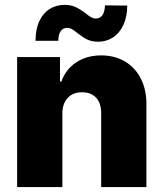

<svg xmlns="http://www.w3.org/2000/svg" viewBox="-20 -763 664 783"><path d="M234.4 0H49.8V-530.3H224.6V-430.7H230.5Q248 -480.5 291 -508.8Q334 -537.1 392.6 -537.1Q447.8 -537.1 490 -512Q532.2 -486.8 554.9 -441.4Q577.6 -396 577.1 -337.9V0H392.6V-299.8Q393.1 -340.8 372.6 -363.8Q352.1 -386.7 314.5 -386.7Q277.3 -386.7 255.9 -363.5Q234.4 -340.3 234.4 -299.8ZM242.2 -743.2Q269.5 -743.2 289.1 -733.9Q308.6 -724.6 330.1 -708Q341.8 -698.2 351.1 -692.9Q360.4 -687.5 369.1 -687.5Q388.7 -687.5 397.9 -701.4Q407.2 -715.3 408.2 -741.2L499 -740.2Q498.5 -693.8 482.9 -660.6Q467.3 -627.4 440.9 -610.4Q414.6 -593.3 381.8 -592.8Q354 -592.8 335.4 -602.1Q316.9 -611.3 295.9 -627.9Q282.2 -639.2 272.9 -644.3Q263.7 -649.4 253.9 -649.4Q236.8 -649.4 227.3 -635.7Q217.8 -622.1 217.8 -596.7H125Q125 -644 140.4 -676.8Q155.8 -709.5 182.1 -726.1Q208.5 -742.7 242.2 -743.2Z"/></svg>

Font: Pretendard GOV Black
Style: Regular
Weight: 900
Designer: Base glyphs from Inter by Rasmus Andersson; Hangeul glyphs from Noto Sans CJK(Source Han Sans) by Jang Soo-young and Kan
Foundry: Kil Hyung-jin
Version: Version 1.309